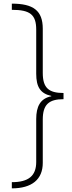

<svg xmlns="http://www.w3.org/2000/svg" viewBox="-20 -819 394 1055"><path d="M45 -799V-765C145 -765 179 -739 179 -656V-414C179 -341 202 -305 262 -292V-290C201 -278 179 -233 179 -165V71C179 148 136 182 45 182V216C155 216 215 167 215 76V-162C215 -244 248 -274 329 -274V-308C248 -308 215 -336 215 -418V-661C215 -761 163 -799 45 -799Z"/></svg>

Font: Noto Sans Sinhala UI ExtraCondensed ExtraLight
Style: Regular
Weight: 200
Width: 2
Designer: Jelle Bosma - Monotype Design Team
Foundry: Monotype Imaging Inc.
Version: Version 2.006